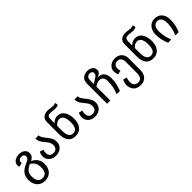

<svg xmlns="http://www.w3.org/2000/svg" viewBox="278 -2207 3876 3876"><g transform="rotate(-45 2216.5 -268.5)"><path d="M515 -36Q515 82 452 149Q389 216 283 216Q211 216 158.5 183.5Q106 151 79 93.5Q52 36 52 -36Q52 -131 99.5 -193.5Q147 -256 244 -297Q293 -318 318 -334.5Q343 -351 351.5 -367Q360 -383 360 -406Q360 -433 340.5 -451Q321 -469 283 -469Q241 -469 219.5 -449.5Q198 -430 198 -401Q198 -386 200 -374L115 -352Q104 -376 104 -402Q104 -443 128.5 -474Q153 -505 194 -522Q235 -539 283 -539Q361 -539 408.5 -501Q456 -463 456 -403Q456 -360 435.5 -327.5Q415 -295 362 -268Q515 -192 515 -36ZM416 -36Q416 -111 388.5 -159.5Q361 -208 306 -243Q218 -206 183.5 -159.5Q149 -113 149 -36Q149 51 184 96.5Q219 142 283 142Q350 142 383 96.5Q416 51 416 -36Z M909 -385Q956 -327 981 -282Q1006 -237 1006 -178Q1006 -120 978.5 -76.5Q951 -33 904 -9.5Q857 14 798 14Q732 14 685.5 -12Q639 -38 615.5 -79.5Q592 -121 592 -169Q592 -225 620 -276L698 -255Q685 -216 685 -172Q685 -121 715 -90.5Q745 -60 798 -60Q854 -60 881.5 -93Q909 -126 909 -180Q909 -225 890.5 -257.5Q872 -290 832 -338Q803 -372 785.5 -396.5Q768 -421 756 -453.5Q744 -486 744 -527H836Q836 -492 854 -461.5Q872 -431 909 -385Z M1581 -257Q1581 -130 1521.5 -58Q1462 14 1359 14Q1254 14 1199.5 -52.5Q1145 -119 1144 -245V-599Q1144 -673 1191 -713Q1238 -753 1312 -753Q1350 -753 1402 -745Q1442 -739 1460 -739Q1492 -739 1534 -753L1544 -687Q1504 -669 1461 -669Q1430 -669 1384 -675Q1342 -681 1317 -681Q1278 -681 1257 -659Q1236 -637 1236 -593V-472Q1299 -539 1378 -539Q1442 -539 1488 -502.5Q1534 -466 1557.5 -402Q1581 -338 1581 -257ZM1482 -257Q1482 -362 1450.5 -413.5Q1419 -465 1362 -465Q1324 -465 1293.5 -447Q1263 -429 1236 -395V-257Q1236 -157 1266.5 -108.5Q1297 -60 1359 -60Q1421 -60 1451.5 -108Q1482 -156 1482 -257Z M2024 -385Q2071 -327 2096 -282Q2121 -237 2121 -178Q2121 -120 2093.5 -76.5Q2066 -33 2019 -9.5Q1972 14 1913 14Q1847 14 1800.5 -12Q1754 -38 1730.5 -79.5Q1707 -121 1707 -169Q1707 -225 1735 -276L1813 -255Q1800 -216 1800 -172Q1800 -121 1830 -90.5Q1860 -60 1913 -60Q1969 -60 1996.5 -93Q2024 -126 2024 -180Q2024 -225 2005.5 -257.5Q1987 -290 1947 -338Q1918 -372 1900.5 -396.5Q1883 -421 1871 -453.5Q1859 -486 1859 -527H1951Q1951 -492 1969 -461.5Q1987 -431 2024 -385Z M2692 -306Q2692 -213 2675 -141Q2658 -69 2630 0H2538Q2569 -81 2584 -153Q2599 -225 2599 -306Q2599 -448 2489 -448Q2421 -448 2356 -396V0H2264V-578Q2264 -662 2316 -707.5Q2368 -753 2447 -753Q2497 -753 2534 -735.5Q2571 -718 2590 -689.5Q2609 -661 2609 -627Q2609 -583 2582.5 -555.5Q2556 -528 2498 -504Q2514 -508 2534 -508Q2605 -508 2648.5 -454Q2692 -400 2692 -306ZM2413 -507Q2457 -533 2477 -547.5Q2497 -562 2508.5 -579.5Q2520 -597 2520 -622Q2520 -649 2501 -665.5Q2482 -682 2448 -682Q2405 -682 2380.5 -655Q2356 -628 2356 -572V-473L2389 -493Q2405 -503 2413 -507Z M3221 -341V-4Q3221 60 3196.5 110Q3172 160 3125.5 188Q3079 216 3015 216Q2945 216 2898 188Q2851 160 2828.5 114.5Q2806 69 2806 16Q2806 -50 2839 -116L2918 -95Q2899 -40 2899 16Q2899 74 2929 108Q2959 142 3015 142Q3075 142 3102 100Q3129 58 3129 -15V-335Q3129 -394 3103 -429.5Q3077 -465 3022 -465Q2967 -465 2940.5 -434.5Q2914 -404 2914 -360Q2914 -321 2927 -280L2844 -263Q2820 -313 2820 -361Q2820 -413 2847 -453.5Q2874 -494 2920 -516.5Q2966 -539 3022 -539Q3079 -539 3124.5 -515Q3170 -491 3195.5 -446Q3221 -401 3221 -341Z M3800 -257Q3800 -130 3740.5 -58Q3681 14 3578 14Q3473 14 3418.5 -52.5Q3364 -119 3363 -245V-599Q3363 -673 3410 -713Q3457 -753 3531 -753Q3569 -753 3621 -745Q3661 -739 3679 -739Q3711 -739 3753 -753L3763 -687Q3723 -669 3680 -669Q3649 -669 3603 -675Q3561 -681 3536 -681Q3497 -681 3476 -659Q3455 -637 3455 -593V-472Q3518 -539 3597 -539Q3661 -539 3707 -502.5Q3753 -466 3776.5 -402Q3800 -338 3800 -257ZM3701 -257Q3701 -362 3669.5 -413.5Q3638 -465 3581 -465Q3543 -465 3512.5 -447Q3482 -429 3455 -395V-257Q3455 -157 3485.5 -108.5Q3516 -60 3578 -60Q3640 -60 3670.5 -108Q3701 -156 3701 -257Z M4158 -539Q4258 -539 4314.5 -472Q4371 -405 4371 -291Q4371 -208 4353.5 -137.5Q4336 -67 4308 0H4217Q4247 -80 4262.5 -150.5Q4278 -221 4278 -291Q4278 -378 4246 -421.5Q4214 -465 4158 -465Q4101 -465 4068.5 -421.5Q4036 -378 4036 -291Q4036 -221 4051.5 -150.5Q4067 -80 4097 0H4006Q3978 -67 3960.5 -137.5Q3943 -208 3943 -291Q3943 -364 3969 -420Q3995 -476 4043.5 -507.5Q4092 -539 4158 -539Z"/></g></svg>

Font: Fira GO
Style: Regular
Weight: 400
Designer: Carrois Corporate
Foundry: Carrois Corporate GbR
Version: Version 0.300